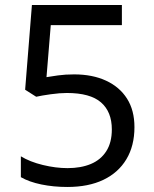

<svg xmlns="http://www.w3.org/2000/svg" viewBox="-20 -734 612 764"><path d="M275 -438Q348 -438 402 -413Q456 -388 485.5 -341.5Q515 -295 515 -228Q515 -154 483 -100.5Q451 -47 391.5 -18.5Q332 10 248 10Q193 10 144.5 0Q96 -10 63 -29V-112Q99 -90 150.5 -77.5Q202 -65 249 -65Q302 -65 341.5 -81.5Q381 -98 403 -132.5Q425 -167 425 -219Q425 -289 382 -326.5Q339 -364 246 -364Q218 -364 182 -359Q146 -354 124 -349L80 -377L107 -714H465V-634H182L165 -427Q182 -430 211 -434Q240 -438 275 -438Z"/></svg>

Font: eng115
Style: Regular
Weight: 400
Designer: Monotype Design Team
Foundry: Monotype Imaging Inc.
Version: Version 2.013